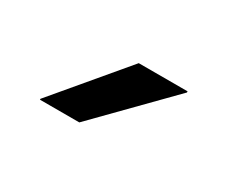

<svg xmlns="http://www.w3.org/2000/svg" viewBox="-42 -784 393 331"><g transform="rotate(30 155.0 -619.0)"><path d="M163.5 -688.7H260.7V-686.4L125.8 -549H47.5V-550.8Z"/></g></svg>

Font: Anek Gurmukhi Medium SemiExpanded
Style: Regular
Weight: 500
Width: 6
Version: Version 1.003